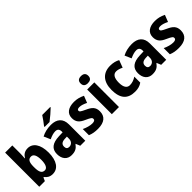

<svg xmlns="http://www.w3.org/2000/svg" viewBox="197 -1890 3023 3023"><g transform="rotate(-45 1708.5 -379.0)"><path d="M226 -583V-760H66V0H191L216 -57H226C258 -17 293 10 361 10C477 10 552 -92 552 -276C552 -458 477 -559 366 -559C298 -559 255 -527 226 -478H220C223 -511 226 -550 226 -583ZM310 -429C361 -429 389 -379 389 -278C389 -174 360 -120 312 -120C248 -120 226 -170 226 -271V-294C227 -384 249 -429 310 -429Z M1076 -756V-766H898C871 -721 825 -662 792 -619V-606H901C952 -644 1040 -719 1076 -756ZM883 -560C803 -560 732 -542 674 -511L722 -401C773 -425 819 -440 862 -440C907 -440 932 -416 932 -364V-346L846 -343C702 -337 626 -283 626 -166C626 -57 685 10 780 10C862 10 903 -15 946 -73H949L979 0H1091V-363C1091 -494 1015 -560 883 -560ZM887 -249 932 -251V-204C932 -145 894 -109 845 -109C810 -109 788 -127 788 -169C788 -217 815 -246 887 -249Z M1582 -165C1582 -259 1530 -299 1447 -337C1362 -377 1348 -387 1348 -410C1348 -430 1365 -441 1399 -441C1440 -441 1485 -424 1532 -401L1577 -515C1515 -545 1460 -559 1396 -559C1271 -559 1192 -505 1192 -402C1192 -314 1234 -270 1322 -231C1414 -190 1426 -176 1426 -152C1426 -127 1407 -113 1362 -113C1314 -113 1248 -131 1193 -158V-21C1248 2 1298 10 1366 10C1510 10 1582 -53 1582 -165Z M1762 -768C1710 -768 1676 -747 1676 -689C1676 -632 1711 -611 1762 -611C1812 -611 1848 -632 1848 -689C1848 -747 1813 -768 1762 -768ZM1841 -549H1682V0H1841Z M2192 10C2259 10 2306 -4 2350 -35V-168C2305 -138 2260 -121 2207 -121C2146 -121 2110 -169 2110 -273C2110 -376 2144 -429 2206 -429C2243 -429 2278 -417 2320 -397L2366 -520C2322 -544 2271 -559 2202 -559C2043 -559 1948 -459 1948 -272C1948 -77 2034 10 2192 10Z M2685 -560C2605 -560 2534 -542 2476 -511L2524 -401C2575 -425 2621 -440 2664 -440C2709 -440 2734 -416 2734 -364V-346L2648 -343C2504 -337 2428 -283 2428 -166C2428 -57 2487 10 2582 10C2664 10 2705 -15 2748 -73H2751L2781 0H2893V-363C2893 -494 2817 -560 2685 -560ZM2689 -249 2734 -251V-204C2734 -145 2696 -109 2647 -109C2612 -109 2590 -127 2590 -169C2590 -217 2617 -246 2689 -249Z M3384 -165C3384 -259 3332 -299 3249 -337C3164 -377 3150 -387 3150 -410C3150 -430 3167 -441 3201 -441C3242 -441 3287 -424 3334 -401L3379 -515C3317 -545 3262 -559 3198 -559C3073 -559 2994 -505 2994 -402C2994 -314 3036 -270 3124 -231C3216 -190 3228 -176 3228 -152C3228 -127 3209 -113 3164 -113C3116 -113 3050 -131 2995 -158V-21C3050 2 3100 10 3168 10C3312 10 3384 -53 3384 -165Z"/></g></svg>

Font: Noto Sans Gujarati UI SemiCondensed ExtraBold
Style: Regular
Weight: 800
Width: 4
Designer: Jelle Bosma - Monotype Design Team, Universal Thirst
Foundry: Monotype Imaging Inc.
Version: Version 2.106